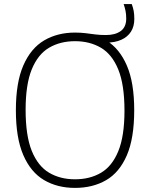

<svg xmlns="http://www.w3.org/2000/svg" viewBox="-20 -908 732 937"><path d="M346 9Q260 9 195 -29.2Q130 -67.5 93.8 -151Q57.5 -234.5 57.5 -370Q57.5 -505.5 94 -589Q130.5 -672.5 195.5 -710.8Q260.5 -749 346 -749Q374.5 -749 398 -746Q421.5 -743 444.8 -740Q468 -737 497 -737Q542.5 -737 569.2 -756.5Q596 -776 596 -817Q596 -837.5 592.8 -854Q589.5 -870.5 583.5 -888H623Q629.5 -870.5 632.5 -854.2Q635.5 -838 635.5 -815.5Q635.5 -779 619 -753.2Q602.5 -727.5 571.8 -713.8Q541 -700 498.5 -700L501 -709Q563.5 -670.5 599.2 -587.8Q635 -505 635 -370Q635 -233 598.8 -149.5Q562.5 -66 497.5 -28.5Q432.5 9 346 9ZM346 -33Q418.5 -33 472.8 -64.8Q527 -96.5 557.2 -170Q587.5 -243.5 587.5 -368Q587.5 -494.5 557.2 -568.8Q527 -643 472.5 -675Q418 -707 346 -707Q274 -707 219.8 -675.2Q165.5 -643.5 135.2 -570Q105 -496.5 105 -372Q105 -245.5 135.2 -171.2Q165.5 -97 219.8 -65Q274 -33 346 -33Z"/></svg>

Font: Encode Sans SC Condensed Thin ExtraLight
Style: Regular
Weight: 250
Version: Version 3.002